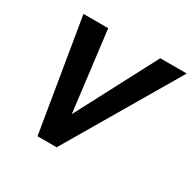

<svg xmlns="http://www.w3.org/2000/svg" viewBox="-121 -646 779 773"><g transform="rotate(30 268.5 -259.5)"><path d="M57 -519H172L218 -146L414 -519H537L232 0H143Z"/></g></svg>

Font: Radio Canada Medium
Style: Italic
Weight: 500
Italic angle: -12°
Designer: Charles Daoud, Etienne Aubert Bonn, Alexandre Saumier Demers, Jacques Le Bailly
Foundry: Radio-Canada
Version: Version 2.104; ttfautohint (v1.8.4.7-5d5b);gftools[0.9.28.de